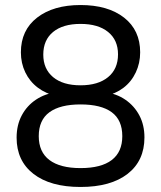

<svg xmlns="http://www.w3.org/2000/svg" viewBox="-20 -734 640 763"><path d="M300 9Q180 9 113 -43Q46 -95 46 -187Q46 -237 66.5 -275.5Q87 -314 123 -338Q159 -362 206 -368V-352Q163 -361 130.5 -385.5Q98 -410 80.5 -446.5Q63 -483 63 -526Q63 -614 127.5 -664Q192 -714 300 -714Q409 -714 473 -664Q537 -614 537 -526Q537 -483 519.5 -446Q502 -409 470.5 -385Q439 -361 396 -352V-368Q443 -362 478.5 -337.5Q514 -313 534 -275Q554 -237 554 -188Q554 -95 487 -43Q420 9 300 9ZM300 -66Q382 -66 424 -98Q466 -130 466 -193Q466 -257 424 -288Q382 -319 300 -319Q219 -319 176.5 -288Q134 -257 134 -193Q134 -130 176.5 -98Q219 -66 300 -66ZM300 -395Q370 -395 409.5 -427.5Q449 -460 449 -518Q449 -575 409.5 -607Q370 -639 300 -639Q230 -639 191 -607Q152 -575 152 -517Q152 -460 191 -427.5Q230 -395 300 -395Z"/></svg>

Font: Nunito Sans 12pt ExtraLight 12pt Medium
Style: Regular
Weight: 500
Version: Version 3.101;gftools[0.9.27]